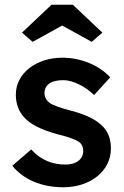

<svg xmlns="http://www.w3.org/2000/svg" viewBox="-20 -782 525 812"><path d="M248 10C361 10 449 -58 449 -153C449 -192 439 -223 414 -248C388 -275 345 -297 280 -314C233 -326 204 -337 190 -347C176 -357 169 -371 168 -387C168 -424 197 -443 248 -443C288 -443 340 -417 378 -380L446 -455C399 -506 323 -538 243 -538C136 -538 47 -474 47 -382C47 -344 58 -313 81 -287C108 -256 156 -232 228 -213C273 -202 301 -191 314 -182C326 -173 332 -160 332 -144C332 -108 302 -86 257 -86C202 -86 152 -105 112 -150L32 -81C79 -23 155 10 248 10ZM73 -644 118 -605 243 -674 368 -605 413 -644 288 -762H198Z"/></svg>

Font: Easer Grotesk Medium
Style: Regular
Weight: 500
Designer: Boardeaser, Bonnie Shaver-Troup, Thomas Jockin
Foundry: Lexend
Version: Version 1.001;Glyphs 3.1.2 (3151)